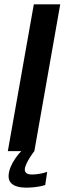

<svg xmlns="http://www.w3.org/2000/svg" viewBox="-20 -695 316 883"><path d="M16 0H138L257 -675H135.5ZM99 168Q118.5 168 136.8 166Q155 164 169 161Q183 158 188 156L197 95.5Q191.5 97.5 179.8 100.5Q168 103.5 154 105.5Q140 107.5 127 107.5Q110 107.5 102 101.5Q94 95.5 94 85Q94 74 102 57.2Q110 40.5 120.5 24.5Q131 8.5 138 0H78Q65.5 12 51.8 31.5Q38 51 28.8 73.2Q19.5 95.5 19.5 115.5Q19.5 135 30.5 146.5Q41.5 158 59.8 163Q78 168 99 168Z"/></svg>

Font: Anybody Thin Medium
Style: Italic
Weight: 500
Italic angle: -10°
Version: Version 1.113;gftools[0.9.25]